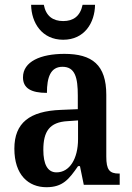

<svg xmlns="http://www.w3.org/2000/svg" viewBox="-20 -772 550 802"><path d="M244 -606C333 -606 376 -677 377 -752H325C315 -704 286 -684 244 -684C202 -684 172 -704 163 -752H110C111 -677 155 -606 244 -606ZM174 10C242 10 268 -23 306 -78H314L330 0H480V-47H477C437 -47 424 -63 424 -118V-376C424 -501 365 -547 249 -547C150 -547 76 -515 76 -449C76 -404 109 -384 176 -384C176 -449 191 -493 241 -493C294 -493 305 -447 305 -373V-316L234 -313C104 -308 40 -259 40 -151C40 -41 99 10 174 10ZM216 -52C178 -52 161 -87 161 -146C161 -222 186 -262 263 -266L306 -269V-191C306 -109 271 -52 216 -52Z"/></svg>

Font: Noto Serif Tamil Condensed SemiBold
Style: Italic
Weight: 600
Width: 3
Italic angle: -12°
Designer: Indian Type Foundry, Tom Grace, and the Monotype Design Team
Foundry: Monotype Imaging Inc.
Version: Version 2.003